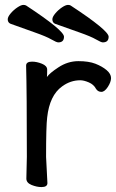

<svg xmlns="http://www.w3.org/2000/svg" viewBox="-20 -739 470 775"><path d="M215.3 -567.9Q208 -567.9 187.5 -579.8Q167 -591.8 119.6 -608.4Q72.3 -625 22.5 -643.1Q11.2 -647.9 11.2 -661.1Q11.2 -670.9 23.2 -685.1Q35.2 -699.2 50.3 -709.2Q65.4 -719.2 74.2 -719.2Q81.1 -719.2 85.4 -716.8Q238.3 -616.2 238.3 -590.8Q238.3 -567.9 215.3 -567.9ZM395 -567.9Q388.2 -567.9 367.7 -579.8Q347.2 -591.8 299.8 -608.4Q252.4 -625 202.1 -643.1Q191.4 -647.9 191.4 -661.1Q191.4 -670.9 203.4 -685.1Q215.3 -699.2 230.2 -709.2Q245.1 -719.2 254.4 -719.2Q261.2 -719.2 265.1 -716.8Q418.5 -616.2 418.5 -590.8Q418.5 -567.9 395 -567.9ZM147.5 16.1Q128.4 16.1 107.4 7.6Q86.4 -1 86.4 -18.1L88.4 -106Q88.4 -367.2 85.4 -474.1Q85.4 -490.2 109.4 -490.2Q128.4 -490.2 149.4 -481.7Q170.4 -473.1 170.4 -458Q170.4 -436 169.4 -428.2Q180.2 -443.8 215.3 -466.8Q253.4 -492.2 296.4 -492.2Q338.4 -492.2 365.2 -481.7Q392.1 -471.2 410.2 -456.1Q428.2 -440.9 428.2 -423.8Q428.2 -408.2 415.3 -388.2Q402.3 -368.2 389.2 -368.2Q375 -368.2 367.2 -380.9Q358.4 -397.9 338.4 -406.5Q318.4 -415 304.2 -415Q264.2 -415 230.5 -390.1Q180.2 -354 170.4 -265.1Q166 -230 166 -106L171.4 0Q171.4 16.1 147.5 16.1Z"/></svg>

Font: LXGW WenKai GB Screen
Style: Regular
Weight: 400
Designer: LXGW / Fontworks Inc.
Foundry: LXGW / Fontworks Inc.
Version: Version 1.321;February 19, 2024;FontCreator 14.0.0.2901 64-b